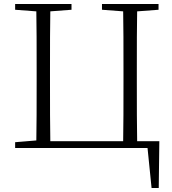

<svg xmlns="http://www.w3.org/2000/svg" viewBox="-20 -743 865 964"><path d="M162 0H233C231 -110 231 -221 231 -333V-390C231 -503 231 -613 233 -723H162C164 -614 164 -502 164 -390V-333C164 -221 164 -110 162 0ZM598 0H669C667 -110 667 -221 667 -333V-390C667 -503 667 -613 669 -723H598C600 -614 600 -502 600 -390V-333C600 -221 600 -110 598 0ZM198 0H753L718 -27L741 201H777L780 -34H198ZM56 -694 188 -684H206L339 -694V-723H56ZM492 -694 625 -684H643L776 -694V-723H492ZM56 0H198V-40H188L56 -29Z"/></svg>

Font: Source Han Serif TW VF
Style: Regular
Weight: 250
Designer: Ryoko NISHIZUKA 西塚涼子 (kana & ideographs); Frank Grießhammer (Latin, Greek & Cyrillic); Wenlong ZHANG 张文龙 (bopomofo); San
Foundry: Adobe
Version: Version 2.002;hotconv 1.1.0;makeotfexe 2.6.0